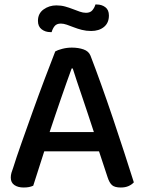

<svg xmlns="http://www.w3.org/2000/svg" viewBox="-20 -826 642 855"><path d="M421 -152H177L128 1Q119 5 109 7Q99 9 85 9Q60 9 44 -2Q28 -13 28 -35Q28 -46 31 -56.5Q34 -67 39 -80Q52 -122 75.5 -188.5Q99 -255 125.5 -329Q152 -403 179 -474.5Q206 -546 226 -597Q236 -603 257 -608.5Q278 -614 300 -614Q329 -614 352 -606Q375 -598 383 -578Q405 -521 431 -448.5Q457 -376 483 -299Q509 -222 533 -148Q557 -74 576 -14Q567 -4 552.5 2.5Q538 9 518 9Q491 9 479 -1.5Q467 -12 459 -37ZM299 -521Q289 -494 277 -460Q265 -426 252 -388.5Q239 -351 226 -312.5Q213 -274 201 -238H398Q385 -278 371.5 -318.5Q358 -359 345.5 -396Q333 -433 322 -465.5Q311 -498 304 -521ZM231 -802Q252 -802 270 -797Q288 -792 304.5 -785.5Q321 -779 335.5 -774Q350 -769 363 -769Q382 -769 391.5 -780.5Q401 -792 405 -806H411Q433 -806 449 -794Q465 -782 465 -757Q465 -724 443 -706Q421 -688 386 -688Q364 -688 344.5 -693Q325 -698 308.5 -704.5Q292 -711 277.5 -716Q263 -721 251 -721Q232 -721 223 -709.5Q214 -698 210 -683H204Q182 -683 165.5 -695.5Q149 -708 149 -733Q149 -766 174 -784Q199 -802 231 -802Z"/></svg>

Font: Baloo Bhai 2 Medium
Style: Regular
Weight: 500
Designer: Supriya Tembe, Noopur Datye and Ek Type
Foundry: Ek Type
Version: Version 1.640;PS 1.000;hotconv 16.6.51;makeotf.lib2.5.65220;